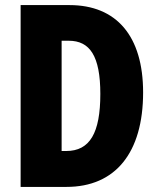

<svg xmlns="http://www.w3.org/2000/svg" viewBox="-20 -734 622 754"><path d="M542 -371C542 -593 437 -714 253 -714H61V0H241C433 0 542 -134 542 -371ZM374 -365C374 -212 333 -141 240 -141H222V-574H250C333 -574 374 -514 374 -365Z"/></svg>

Font: Noto Sans Bengali ExtraCondensed ExtraBold
Style: Regular
Weight: 800
Width: 2
Designer: Joana Ranito - Universal Thirst; Jelle Bosma - Monotype Design Team
Foundry: Universal Thirst ehf.
Version: Version 3.000